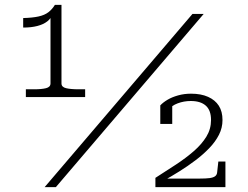

<svg xmlns="http://www.w3.org/2000/svg" viewBox="-20 -767 1018 787"><path d="M232 -425Q232 -410 251 -405.5Q270 -401 302 -401H329V-369H86V-401H121Q150 -401 168.5 -405.5Q187 -410 187 -425V-708L196 -711Q190 -692 174 -679.5Q158 -667 133 -660.5Q108 -654 75 -654V-693Q113 -694 138 -699.5Q163 -705 178.5 -717Q194 -729 205 -747H232ZM769 -710H815L209 0H163ZM798 -35H647Q645 -34 644 -31Q643 -28 644 -26.5Q645 -25 648 -25Q681 -43 716 -65Q751 -87 782 -110.5Q813 -134 838 -160Q863 -186 877.5 -214.5Q892 -243 892 -275Q892 -310 877 -333.5Q862 -357 833 -370Q804 -383 763 -383Q735 -383 710 -376Q685 -369 666.5 -358Q648 -347 637 -335V-259H686V-344Q685 -344 681 -340.5Q677 -337 673.5 -331Q670 -325 670 -316Q683 -334 708.5 -343.5Q734 -353 762 -353Q802 -353 823.5 -334Q845 -315 845 -275Q845 -238 826 -207Q807 -176 775 -148Q743 -120 702 -93Q661 -66 617 -38V0H904V-105H875L870 -60Q869 -50 861.5 -44.5Q854 -39 839 -37Q824 -35 798 -35Z"/></svg>

Font: Roboto Serif Thin
Style: Regular
Weight: 250
Designer: Greg Gazdowicz
Foundry: Commercial Type
Version: Version 1.004